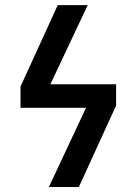

<svg xmlns="http://www.w3.org/2000/svg" viewBox="-20 -743 543 763"><path d="M174.3 0 321.8 -314.5H61.5V-398.9L209.5 -722.7H328.6L180.2 -408.2H441.4V-323.7L293.5 0Z"/></svg>

Font: Giphurs Medium
Style: Regular
Weight: 500
Version: Version 0.920; ttfautohint (v1.8.4.7-5d5b)